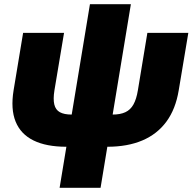

<svg xmlns="http://www.w3.org/2000/svg" viewBox="-20 -685 913 909"><path d="M294.4 9.8Q199.2 9.8 138.7 -20Q78.1 -49.8 54 -109.1Q29.8 -168.5 44.4 -257.8L89.4 -529.3H283.2L237.8 -257.8Q231 -215.8 237.1 -190.4Q243.2 -165 263.4 -153.8Q283.7 -142.6 319.3 -142.6H513.2Q549.3 -142.6 573.5 -153.8Q597.7 -165 611.8 -190.4Q626 -215.8 632.8 -257.8L677.7 -529.3H871.6L826.2 -257.8Q811.5 -168.5 767.8 -109.1Q724.1 -49.8 653.8 -20Q583.5 9.8 488.3 9.8ZM262.2 204.1 405.8 -665H599.6L456.1 204.1Z"/></svg>

Font: Inter 24pt Black
Style: Italic
Weight: 900
Italic angle: -9.3988°
Designer: Rasmus Andersson
Foundry: rsms
Version: Version 4.001;git-66647c0bb